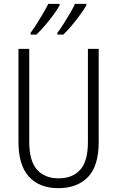

<svg xmlns="http://www.w3.org/2000/svg" viewBox="-20 -968 609 998"><path d="M493 -230Q493 -105 437 -47.5Q381 10 284 10Q184 10 130 -50Q76 -110 76 -230V-714H132V-231Q132 -132 172 -86.5Q212 -41 285 -41Q357 -41 397 -85.5Q437 -130 437 -230V-714H493ZM429 -940Q418 -921 397.5 -892.5Q377 -864 353 -835.5Q329 -807 309 -788H278V-797Q294 -818 312 -846.5Q330 -875 346 -902.5Q362 -930 370 -948H429ZM290 -940Q279 -920 258.5 -892Q238 -864 214 -836Q190 -808 169 -788H139V-797Q155 -819 173 -847.5Q191 -876 206.5 -902.5Q222 -929 231 -948H290Z"/></svg>

Font: Noto Sans Lao Looped Condensed Light
Style: Regular
Weight: 300
Width: 3
Designer: Mark Frömberg, Ben Mitchell
Foundry: The Fontpad Ltd
Version: Version 1.002; ttfautohint (v1.8.4.7-5d5b)